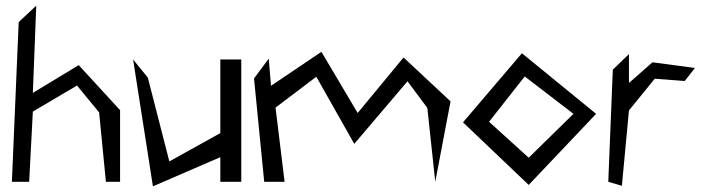

<svg xmlns="http://www.w3.org/2000/svg" viewBox="-20 -642 2496 678"><path d="M83 0 96 -248 252 -340 330 -245 354 0H404V-253L258 -412L96 -314L108 -622L46 -564L22 0Z M520 16 758 -87V0H832V-432H758V-172L578 -72L502 -368L450 -432Z M1489 -261 1517 0 1571 -284 1405 -439 1243 -243 1115 -459 937 -339 929 -435 877 -365 913 0H985L953 -262L1097 -371L1231 -134L1419 -355Z M1707 -212 1833 -372 2005 -240 1847 -85ZM1615 -210 1847 11 2085 -240 1823 -454Z M2201 -252 2292 -364 2398 -356 2434 -402 2284 -422 2201 -349V-451L2144 -396L2128 0L2176 14Z"/></svg>

Font: Stormblade
Style: Regular
Weight: 400
Designer: Mew Too
Foundry: Cannot Into Space Fonts
Version: Version 0.77